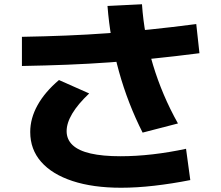

<svg xmlns="http://www.w3.org/2000/svg" viewBox="-20 -824 1040 902"><path d="M549 58Q417 58 321 26.5Q225 -5 173.5 -63.5Q122 -122 122 -204Q122 -268 156.5 -330Q191 -392 257 -448L399 -385Q346 -335 319.5 -290.5Q293 -246 293 -208Q293 -169 321 -142.5Q349 -116 405.5 -103Q462 -90 546 -90Q619 -90 697 -99Q775 -108 854 -125L874 22Q788 39 705 48.5Q622 58 549 58ZM650 -201Q616 -268 588 -340Q560 -412 539 -487.5Q518 -563 504.5 -640.5Q491 -718 485 -796L647 -804Q652 -731 665 -659.5Q678 -588 699 -518.5Q720 -449 749 -380.5Q778 -312 816 -244ZM83 -651Q193 -653 291.5 -657Q390 -661 486.5 -668Q583 -675 685 -685.5Q787 -696 902 -711L917 -574Q800 -559 696.5 -548.5Q593 -538 495 -531Q397 -524 296 -520Q195 -516 83 -514Z"/></svg>

Font: M PLUS 2 ExtraBold
Style: Regular
Weight: 800
Version: Version 1.001